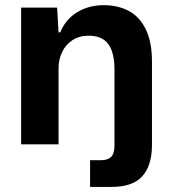

<svg xmlns="http://www.w3.org/2000/svg" viewBox="-20 -566 670 753"><path d="M333.3 62.3H374.3Q393.7 62.3 405.9 56.4Q418.1 50.4 423.6 37.3Q429 24.1 429 2.1V-291.9Q429 -360 404.8 -393Q380.6 -426 328 -426Q291 -426 264.3 -408.5Q237.6 -391 223.6 -361.9Q209.6 -332.7 209.6 -298.3V0H62.9V-536.3H204L209.6 -439.3H216.4Q237.4 -490.7 282.9 -518.2Q328.3 -545.7 386.6 -545.7Q442.9 -545.7 485.2 -523.1Q527.6 -500.4 551.8 -451Q576 -401.6 576 -323.6V2.1Q576 82.9 538.4 124.9Q500.7 167 418.1 167H333.3Z"/></svg>

Font: Mona Sans VF XLt
Style: Regular
Weight: 200
Designer: Deni Anggara
Foundry: GitHub
Version: Version 2.000;Glyphs 3.2.3 (3260)